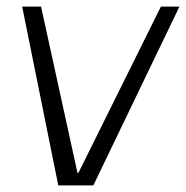

<svg xmlns="http://www.w3.org/2000/svg" viewBox="-20 -560 562 580"><path d="M47 -540H104L214 -38H217L466 -540H522L262 0H156Z"/></svg>

Font: Pathway Extreme 8pt Thin 12pt Thin
Style: Italic
Weight: 250
Italic angle: -8°
Version: Version 1.001;gftools[0.9.26]